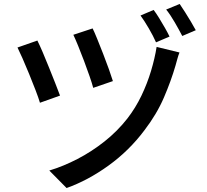

<svg xmlns="http://www.w3.org/2000/svg" viewBox="-20 -880 1040 966"><path d="M446 -737Q455 -719 469 -684.5Q483 -650 499 -609Q515 -568 528 -531.5Q541 -495 548 -472L449 -438Q443 -461 430.5 -497Q418 -533 403 -573Q388 -613 373.5 -648.5Q359 -684 349 -705ZM883 -616Q877 -601 872 -582.5Q867 -564 863 -550Q841 -474 805 -390Q769 -306 707 -225Q630 -122 526 -47Q422 28 315 66L228 -22Q298 -43 369.5 -80Q441 -117 506 -168.5Q571 -220 621 -284Q662 -337 691.5 -398.5Q721 -460 740 -523.5Q759 -587 768 -644ZM168 -676Q179 -654 194.5 -618Q210 -582 226.5 -540.5Q243 -499 258 -461.5Q273 -424 282 -399L181 -363Q174 -387 159 -426Q144 -465 126.5 -508Q109 -551 93 -587Q77 -623 68 -641ZM753 -830Q766 -813 781 -788.5Q796 -764 810 -739.5Q824 -715 833 -696L765 -667Q751 -699 728.5 -737.5Q706 -776 687 -802ZM884 -860Q896 -843 911 -819Q926 -795 940.5 -771Q955 -747 965 -728L897 -699Q881 -730 859 -768Q837 -806 816 -832Z"/></svg>

Font: Source Han Sans SC Medium
Style: Regular
Weight: 500
Designer: Ryoko NISHIZUKA 西塚涼子 (kana, bopomofo & ideographs); Paul D. Hunt (Latin, Greek & Cyrillic); Sandoll Communications 산돌커뮤니
Foundry: Adobe
Version: Version 2.004;hotconv 1.0.118;makeotfexe 2.5.65603